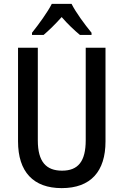

<svg xmlns="http://www.w3.org/2000/svg" viewBox="-20 -960 637 990"><path d="M349 -940H247C226 -898 180 -835 145 -791V-780H205C231 -802 266 -836 298 -872C329 -836 363 -804 392 -780H452V-791C416 -835 371 -896 349 -940ZM524 -231V-714H422V-237C422 -128 383 -80 300 -80C218 -80 175 -126 175 -236V-714H73V-231C73 -74 152 10 298 10C448 10 524 -76 524 -231Z"/></svg>

Font: Noto Sans Gujarati Condensed Medium
Style: Regular
Weight: 500
Width: 3
Designer: Jelle Bosma - Monotype Design Team, Universal Thirst
Foundry: Monotype Imaging Inc.
Version: Version 2.106